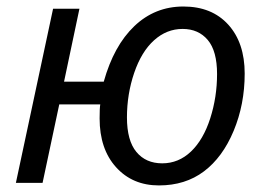

<svg xmlns="http://www.w3.org/2000/svg" viewBox="-20 -562 821 590"><path d="M618.4 -439.2Q589.8 -473.1 541 -473.1Q492.2 -473.1 453.4 -438.2Q414.6 -403.3 392.3 -337.9Q370.1 -272.5 370.1 -201.2Q370.1 -129.9 399.2 -95Q428.2 -60.1 478.5 -60.1Q528.8 -60.1 566.9 -96.4Q605 -132.8 626 -198.2Q647 -263.7 647 -334.5Q647 -405.3 618.4 -439.2ZM286.1 -198.2Q286.1 -230.5 288.1 -241.2H162.1L110.8 0H28.8L143.1 -535.2H224.1L176.8 -311H298.8Q329.6 -421.4 392.8 -481.7Q456.1 -542 543.5 -542Q630.9 -542 681.4 -486.3Q731.9 -430.7 731.9 -335.9Q731.9 -241.2 698 -159.9Q664.1 -78.6 606.7 -35.4Q549.3 7.8 468.3 7.8Q387.2 7.8 336.7 -48.1Q286.1 -104 286.1 -198.2Z"/></svg>

Font: OpenSans-Italic
Style: Italic
Weight: 400
Italic angle: -12°
Foundry: Ascender Corporation
Version: Version 1.10